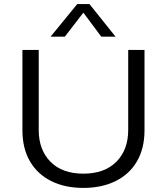

<svg xmlns="http://www.w3.org/2000/svg" viewBox="-20 -912 819 942"><path d="M389 10Q299 10 231.5 -23.5Q164 -57 127 -120.5Q90 -184 90 -273V-667H170V-274Q170 -177 227.5 -118.5Q285 -60 389 -60Q493 -60 551 -118.5Q609 -177 609 -274V-667H689V-273Q689 -184 652 -120.5Q615 -57 547 -23.5Q479 10 389 10ZM547 -732H477L389 -850L298 -732H228L359 -892H419Z"/></svg>

Font: Madhuban Light
Style: Regular
Weight: 300
Designer: jaikishan Patel
Foundry: MagicType
Version: Version 1.000